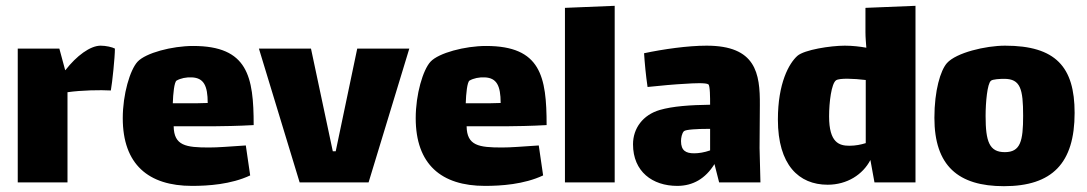

<svg xmlns="http://www.w3.org/2000/svg" viewBox="-20 -627 3738 660"><path d="M326 -470C290 -470 243 -435 205 -386H204L184 -460H41V0H212V-310C261 -317 325 -318 361 -316C366 -343 375 -430 375 -460C366 -465 344 -470 326 -470Z M699 -120C619 -120 578 -126 577 -193H719C738 -193 801 -194 852 -197C852 -364 832 -469 644 -469C571 -469 481 -445 453 -415C427 -387 402 -303 402 -221C402 -62 490 12 640 12C695 12 774 7 840 -24L825 -127C765 -123 729 -120 699 -120ZM587 -350C601 -358 620 -362 640 -361C680 -359 694 -333 694 -273C673 -272 648 -272 626 -272H574C575 -305 579 -345 587 -350Z M1134 -107H1124L1049 -460H870L1010 0H1247L1387 -460H1208Z M1706 -120C1626 -120 1585 -126 1584 -193H1726C1745 -193 1808 -194 1859 -197C1859 -364 1839 -469 1651 -469C1578 -469 1488 -445 1460 -415C1434 -387 1409 -303 1409 -221C1409 -62 1497 12 1647 12C1702 12 1781 7 1847 -24L1832 -127C1772 -123 1736 -120 1706 -120ZM1594 -350C1608 -358 1627 -362 1647 -361C1687 -359 1701 -333 1701 -273C1680 -272 1655 -272 1633 -272H1581C1582 -305 1586 -345 1594 -350Z M1922 0H2093V-607L1922 -600Z M2594 0 2591 -118 2592 -265C2593 -376 2578 -470 2409 -470C2344 -470 2260 -458 2194 -444C2196 -412 2200 -368 2206 -328C2254 -333 2297 -337 2336 -339C2365 -341 2407 -343 2415 -337C2421 -333 2421 -291 2421 -267C2352 -266 2293 -262 2248 -249C2190 -232 2156 -186 2156 -131C2156 -37 2223 12 2308 12C2362 12 2405 -13 2436 -63L2452 0ZM2366 -100C2338 -100 2321 -109 2321 -142C2321 -153 2324 -169 2331 -176C2337 -182 2379 -184 2413 -184H2421V-110C2401 -103 2382 -100 2366 -100Z M2955 -600V-516C2955 -497 2957 -479 2958 -463C2936 -467 2910 -470 2884 -470C2835 -470 2745 -456 2721 -435C2692 -409 2654 -341 2654 -216C2654 -60 2726 8 2825 8C2892 8 2946 -27 2972 -77L2986 0H3127V-607ZM2900 -126C2865 -126 2830 -136 2830 -227C2830 -276 2838 -340 2854 -351C2866 -359 2914 -357 2956 -352V-135C2940 -130 2921 -126 2900 -126Z M3431 13C3597 13 3674 -66 3674 -239C3674 -397 3609 -470 3435 -470C3368 -470 3267 -446 3235 -410C3213 -385 3192 -316 3192 -222C3192 -57 3274 13 3431 13ZM3434 -104C3381 -104 3368 -140 3368 -228C3368 -276 3374 -339 3386 -349C3391 -355 3420 -356 3432 -356C3488 -356 3497 -321 3497 -229C3497 -142 3488 -104 3434 -104Z"/></svg>

Font: FilmFarsi_V5 Display
Style: Regular
Weight: 400
Designer: Borna Izadpanah
Foundry: Borna Izadpanah
Version: Version 1.000;PS 001.000;hotconv 1.0.88;makeotf.lib2.5.64775